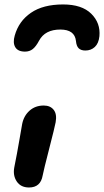

<svg xmlns="http://www.w3.org/2000/svg" viewBox="-20 -829 465 859"><path d="M262.2 -809.1Q346.2 -809.1 388.2 -767.6Q430.2 -726.1 424.8 -667Q421.4 -634.8 404.3 -618.9Q387.2 -603 361.8 -603Q342.3 -603 332 -613Q321.8 -623 319.8 -646Q314 -696.8 250 -696.8Q181.2 -696.8 154.8 -647Q141.1 -621.1 126.7 -609.6Q112.3 -598.1 91.8 -598.1Q60.1 -598.1 48.3 -617.9Q36.6 -637.7 45.9 -669.9Q64 -734.4 118.4 -771.7Q172.9 -809.1 262.2 -809.1ZM109.9 9.8Q73.2 9.8 55.2 -16.8Q37.1 -43.5 43.9 -80.1Q56.2 -141.1 66.7 -202.6Q77.1 -264.2 79.1 -273.9Q86.4 -311 112.3 -334Q138.2 -356.9 175.8 -356.9Q205.1 -356.9 220.2 -337.6Q235.4 -318.4 229 -282.2Q225.1 -260.7 200.2 -164.1Q175.3 -67.4 170.9 -43.9Q161.6 9.8 109.9 9.8Z"/></svg>

Font: Shantell Sans Irregular
Style: Italic
Weight: 600
Italic angle: -11.31°
Designer: Stephen Nixon, Anya Danilova, Shantell Martin
Foundry: Arrow Type
Version: Version 1.006;[9816181b4]